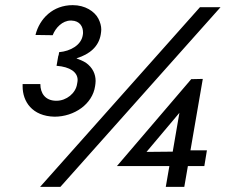

<svg xmlns="http://www.w3.org/2000/svg" viewBox="-20 -727 878 747"><path d="M192 -273C269 -273 340 -322 350 -392C351 -399 352 -405 352 -412C352 -438 341 -464 314 -483C303 -490 290 -495 277 -500C278 -500 279 -500 280 -501C328 -516 364 -545 372 -593C373 -600 374 -606 374 -612C374 -626 370 -640 363 -654C348 -683 311 -707 263 -707C186 -707 134 -655 118 -591L185 -590C196 -619 223 -647 255 -647C256 -647 257 -647 258 -647C291 -646 303 -623 303 -601C303 -598 303 -594 302 -590C296 -552 255 -528 210 -524L208 -511C207 -511 207 -511 207 -511L200 -471C253 -467 282 -446 282 -416C282 -411 281 -406 280 -401C275 -364 238 -335 200 -335C199 -335 198 -335 197 -335C156 -336 137 -364 137 -400H68C68 -397 68 -394 68 -391C68 -332 105 -275 192 -273ZM758 -699 136 0H215L838 -699ZM437 -81H639L625 0H697L711 -81H775L785 -142H721L769 -420L724 -419L435 -81ZM550 -136 678 -288 652 -137Z"/></svg>

Font: Jost Medium
Style: Italic
Weight: 500
Italic angle: -5°
Version: Version 3.710